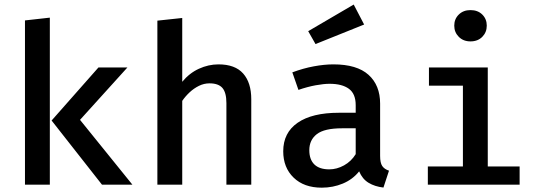

<svg xmlns="http://www.w3.org/2000/svg" viewBox="-20 -832 2440 865"><path d="M554 -528 340.5 -292 576.5 0H439.5L212.5 -289L423.5 -528ZM204.5 -752.5V0H92.5V-740Z M801 -751V-463.5Q833 -502.5 876 -522.2Q919 -542 964.5 -542Q1039 -542 1075.5 -500.8Q1112 -459.5 1112 -385V0H1000V-367.5Q1000 -415 982 -435.8Q964 -456.5 924 -456.5Q899 -456.5 876.2 -445.2Q853.5 -434 834.2 -416Q815 -398 801 -377.5V0H689V-739Z M1692.5 -129.5Q1692.5 -98.5 1702 -84.2Q1711.5 -70 1732.5 -63L1707.5 13Q1668.5 8.5 1640.5 -8.5Q1612.5 -25.5 1598 -60Q1569 -23.5 1524.5 -5Q1480 13.5 1429.5 13.5Q1349.5 13.5 1302.8 -31.8Q1256 -77 1256 -150.5Q1256 -234 1321 -279Q1386 -324 1507 -324H1582.5V-358.5Q1582.5 -409.5 1551.8 -432Q1521 -454.5 1465 -454.5Q1439 -454.5 1402 -447.8Q1365 -441 1324.5 -427L1297 -506Q1346.5 -524.5 1394 -533.2Q1441.5 -542 1482 -542Q1588 -542 1640.2 -495Q1692.5 -448 1692.5 -365ZM1463.5 -69Q1497.5 -69 1530 -87Q1562.5 -105 1582.5 -137.5V-254H1520.5Q1441.5 -254 1407.5 -227.8Q1373.5 -201.5 1373.5 -155.5Q1373.5 -113.5 1396.2 -91.2Q1419 -69 1463.5 -69ZM1573.5 -811.5 1620.5 -721.5 1401.5 -633.5 1368.5 -691.5Z M2177.5 -528V-82H2321V0H1907.5V-82H2065.5V-446H1912.5V-528ZM2099.5 -786.5Q2132.5 -786.5 2152.8 -766.5Q2173 -746.5 2173 -716.5Q2173 -686.5 2152.8 -666Q2132.5 -645.5 2099.5 -645.5Q2067.5 -645.5 2047 -666Q2026.5 -686.5 2026.5 -716.5Q2026.5 -746.5 2047 -766.5Q2067.5 -786.5 2099.5 -786.5Z"/></svg>

Font: Fira Code Light Medium
Style: Regular
Weight: 500
Monospace: yes
Version: Version 5.002